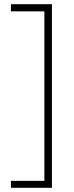

<svg xmlns="http://www.w3.org/2000/svg" viewBox="-20 -735 350 913"><path d="M32 158H227V-715H32V-681H191V125H32Z"/></svg>

Font: Noto Sans Thai Looped Condensed ExtraLight
Style: Regular
Weight: 200
Width: 3
Designer: Sasikarn Vongin, Ben Mitchell
Foundry: The Fontpad Ltd
Version: Version 1.001